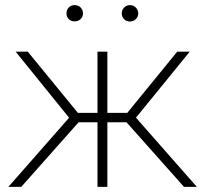

<svg xmlns="http://www.w3.org/2000/svg" viewBox="-20 -730 808 750"><path d="M264.2 -252.4 41 -528.3H88.4L284.2 -289.1H377.9L376.5 -252.4ZM290.5 -256.3 63 0H12.7L266.6 -289.1ZM399.4 -528.3V0H360.8V-528.3ZM721.2 -528.3 496.6 -252.4H385.3L383.3 -289.1H477.1L672.4 -528.3ZM698.7 0 470.7 -256.3 494.6 -289.1 749 0ZM239.7 -677.7Q239.7 -691.4 248.5 -700.7Q257.3 -710 271.5 -710Q285.6 -710 294.9 -700.7Q304.2 -691.4 304.2 -677.7Q304.2 -664.6 294.9 -655.5Q285.6 -646.5 271.5 -646.5Q257.3 -646.5 248.5 -655.5Q239.7 -664.6 239.7 -677.7ZM455.6 -677.7Q455.6 -690.9 464.6 -700.4Q473.6 -710 487.8 -710Q501.5 -710 510.7 -700.4Q520 -690.9 520 -677.7Q520 -664.6 510.7 -655.3Q501.5 -646 487.8 -646Q473.6 -646 464.6 -655.3Q455.6 -664.6 455.6 -677.7Z"/></svg>

Font: Roboto ExtraLight
Style: Regular
Weight: 250
Designer: Christian Robertson
Foundry: Google
Version: Version 3.009; 2024